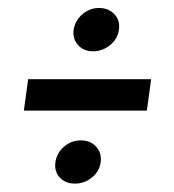

<svg xmlns="http://www.w3.org/2000/svg" viewBox="-20 -520 427 470"><path d="M38.4 -249.3 48.9 -326.2H350L339.5 -249.3ZM163.6 -70.6Q140 -70.6 126.3 -85.5Q112.6 -100.4 115.6 -122.6Q118.7 -145.3 136.6 -160.8Q154.5 -176.4 178.1 -176.4Q201.5 -176.4 215.5 -160.8Q229.5 -145.3 226.4 -122.6Q223.4 -100.4 205 -85.5Q186.6 -70.6 163.6 -70.6ZM207.6 -394.4Q185 -394.4 171.1 -409.6Q157.3 -424.8 160.3 -447.1Q163.7 -469.7 181.6 -485.1Q199.5 -500.5 222.5 -500.5Q245.8 -500.5 260.1 -485.1Q274.5 -469.7 271.1 -447.1Q268 -424.8 249.5 -409.6Q230.9 -394.4 207.6 -394.4Z"/></svg>

Font: Alumni Sans SC Thin
Style: Italic
Weight: 100
Italic angle: -8°
Designer: Robert E. Leuschke
Foundry: Robert E. Leuschke
Version: Version 1.016